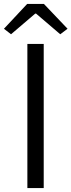

<svg xmlns="http://www.w3.org/2000/svg" viewBox="-37 -955 363 975"><path d="M102 0H185V-732H102ZM19 -781 142 -886H146L269 -781L306 -809L186 -935H101L-17 -809Z"/></svg>

Font: Noto Sans KR DemiLight
Style: Regular
Weight: 350
Designer: Ryoko NISHIZUKA 西塚涼子 (kana, bopomofo & ideographs); Paul D. Hunt (Latin, Greek & Cyrillic); Sandoll Communications 산돌커뮤니
Foundry: Adobe
Version: Version 2.004;hotconv 1.0.118;makeotfexe 2.5.65603